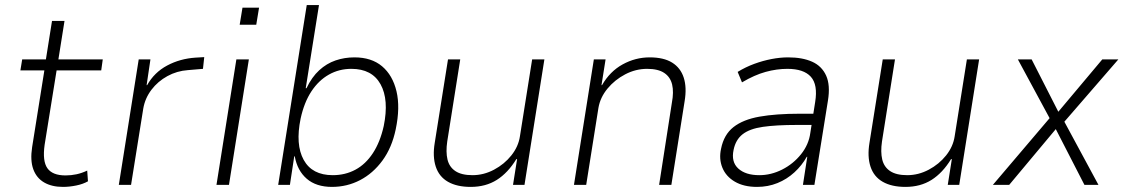

<svg xmlns="http://www.w3.org/2000/svg" viewBox="-20 -725 4412 753"><path d="M227 8Q183 8 153 -9.5Q123 -27 110.5 -61.5Q98 -96 106 -148L154 -449H60L67 -492H160L184 -643H233L209 -492H383L377 -449H202L155 -157Q146 -93 166 -65Q186 -37 237 -37Q259 -37 280 -41.5Q301 -46 322 -56L325 -14Q306 -3 279 2.5Q252 8 227 8Z M446 0 524 -492H570L555 -391H557Q585 -441 635.5 -468Q686 -495 747 -499L781 -501L776 -455L717 -450Q674 -447 636.5 -426.5Q599 -406 574 -373Q549 -340 542 -300L494 0Z M920 -628 931 -695H996L985 -628ZM829 0 907 -492H956L878 0Z M1282 8Q1220 8 1183 -24Q1146 -56 1136 -112H1134L1117 0H1071L1183 -705H1231L1179 -379H1182Q1203 -423 1232 -449.5Q1261 -476 1296 -488Q1331 -500 1370 -500Q1437 -500 1478.5 -465Q1520 -430 1535 -367Q1550 -304 1532 -218Q1517 -146 1480 -95.5Q1443 -45 1392 -18.5Q1341 8 1282 8ZM1285 -38Q1334 -38 1374 -59.5Q1414 -81 1442.5 -124.5Q1471 -168 1485 -231Q1506 -334 1472.5 -394.5Q1439 -455 1358 -455Q1310 -455 1270 -432.5Q1230 -410 1201.5 -367Q1173 -324 1159 -260Q1138 -158 1171 -98Q1204 -38 1285 -38Z M1826 8Q1772 8 1737 -12Q1702 -32 1689 -71.5Q1676 -111 1685 -165L1737 -492H1785L1734 -170Q1728 -129 1735 -99.5Q1742 -70 1766 -54Q1790 -38 1833 -38Q1877 -38 1917.5 -59.5Q1958 -81 1985.5 -115.5Q2013 -150 2019 -190L2067 -492H2115L2037 0H1992L2008 -101H2005Q1972 -47 1928.5 -19.5Q1885 8 1826 8Z M2231 0 2309 -492H2355L2339 -391H2341Q2372 -445 2422 -472.5Q2472 -500 2528 -500Q2583 -500 2616 -479.5Q2649 -459 2661.5 -420.5Q2674 -382 2665 -328L2613 0H2565L2615 -322Q2623 -364 2616 -393.5Q2609 -423 2585 -439Q2561 -455 2518 -455Q2473 -455 2432 -433.5Q2391 -412 2362.5 -377.5Q2334 -343 2327 -302L2279 0Z M2949 8Q2897 8 2862 -12.5Q2827 -33 2813 -67.5Q2799 -102 2808 -142Q2819 -197 2856.5 -226.5Q2894 -256 2958.5 -267.5Q3023 -279 3116 -279H3181L3174 -235H3105Q3024 -235 2972 -227.5Q2920 -220 2892.5 -198.5Q2865 -177 2857 -137Q2847 -90 2875.5 -64Q2904 -38 2958 -38Q3004 -38 3047.5 -60Q3091 -82 3121.5 -120Q3152 -158 3158 -204L3177 -325Q3188 -393 3160 -424Q3132 -455 3068 -455Q3026 -455 2982.5 -443Q2939 -431 2890 -402L2873 -443Q2904 -462 2938 -474.5Q2972 -487 3006 -493.5Q3040 -500 3071 -500Q3127 -500 3165 -483Q3203 -466 3220 -428.5Q3237 -391 3227 -330L3174 0H3129L3146 -110H3144Q3125 -76 3095.5 -49Q3066 -22 3029 -7Q2992 8 2949 8Z M3531 8Q3477 8 3442 -12Q3407 -32 3394 -71.5Q3381 -111 3390 -165L3442 -492H3490L3439 -170Q3433 -129 3440 -99.5Q3447 -70 3471 -54Q3495 -38 3538 -38Q3582 -38 3622.5 -59.5Q3663 -81 3690.5 -115.5Q3718 -150 3724 -190L3772 -492H3820L3742 0H3697L3713 -101H3710Q3677 -47 3633.5 -19.5Q3590 8 3531 8Z M3874 0 4101 -267 4107 -242 3972 -492H4026L4131 -286H4130L4303 -492H4366L4152 -245L4146 -263L4288 0H4233L4121 -218V-219L3938 0Z"/></svg>

Font: Nunito Sans 7pt SemiCondensed ExtraLight
Style: Italic
Weight: 250
Width: 4
Italic angle: -9°
Designer: Vernon Adams
Foundry: Vernon Adams
Version: Version 3.101;gftools[0.9.27]